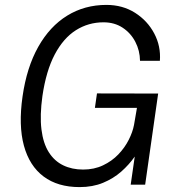

<svg xmlns="http://www.w3.org/2000/svg" viewBox="-20 -753 737 783"><path d="M304.5 10Q215.5 10 157.8 -33.2Q100 -76.5 77.5 -159Q55 -241.5 72 -360Q89 -478.5 136 -562Q183 -645.5 254 -689.2Q325 -733 414 -733Q480 -733 530.8 -700.8Q581.5 -668.5 609 -616.5Q636.5 -564.5 632 -505H551Q550.5 -546.5 532 -582.2Q513.5 -618 480.2 -640Q447 -662 402 -662Q340.5 -662 289.5 -629.8Q238.5 -597.5 203.2 -530.8Q168 -464 153 -361.5Q142 -282.5 149 -225.5Q156 -168.5 179 -132.2Q202 -96 237.8 -78.8Q273.5 -61.5 319 -61.5Q364 -61.5 400.2 -78.8Q436.5 -96 462.8 -123.5Q489 -151 505 -182.8Q521 -214.5 526.5 -243.5L538.5 -313H367L375.5 -372L625 -371.5L572 0H513L529.5 -114.5Q506.5 -81.5 474.5 -53.2Q442.5 -25 400.2 -7.5Q358 10 304.5 10Z"/></svg>

Font: Public Sans Thin Light
Style: Italic
Weight: 300
Italic angle: -8°
Version: Version 2.001